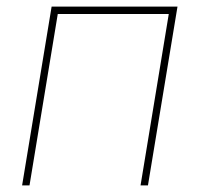

<svg xmlns="http://www.w3.org/2000/svg" viewBox="-20 -561 604 581"><path d="M517.1 -541 427.7 0H405.3L490.7 -518.6H154.8L69.3 0H46.9L136.2 -541Z"/></svg>

Font: Inter 17pt Thin
Style: Italic
Weight: 250
Italic angle: -9.3988°
Version: Version 4.001;git-66647c0bb